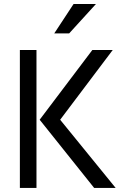

<svg xmlns="http://www.w3.org/2000/svg" viewBox="-20 -918 613 938"><path d="M77.1 0H158.2V-673.8H77.1ZM273.9 -333 530.8 -673.8H431.2L173.8 -333L439.9 0H544.9ZM339.4 -898.4 245.1 -754.9H317.9L448.7 -898.4Z"/></svg>

Font: FAU Chimera
Style: Regular
Weight: 400
Version: Version 1.002;hotconv 1.0.117;makeotfexe 2.5.65602